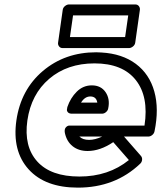

<svg xmlns="http://www.w3.org/2000/svg" viewBox="-20 -817 730 870"><path d="M54.2 -271Q74.2 -410.6 174.3 -495.4Q274.4 -580.1 416 -580.1Q419.9 -580.1 428 -579.6Q436 -579.1 439.9 -579.1Q533.7 -573.7 595.5 -527.6Q657.2 -481.4 679.2 -402.6Q701.2 -323.7 680.2 -222.2Q678.2 -211.9 669.7 -205.1Q661.1 -198.2 651.9 -198.2H542L619.1 -109.9Q625 -102.5 623.8 -92.3Q622.6 -82 615.2 -75.2Q501.5 33.2 333 33.2Q184.6 33.2 109.6 -49.8Q34.7 -132.8 54.2 -271ZM104 -271Q87.4 -153.3 148.9 -85.2Q210.4 -17.1 339.8 -17.1Q471.7 -17.1 564 -91.8L493.2 -172.9Q433.6 -132.8 377 -132.8Q336.4 -132.8 309.3 -154.3Q282.2 -175.8 273.9 -214.8Q271 -231.4 278.3 -239.7Q285.6 -248 294.4 -248H303.2H634.8Q654.8 -379.4 595 -454.6Q535.2 -529.8 408.2 -529.8Q285.2 -529.8 203.1 -460Q121.1 -390.1 104 -271ZM243.2 -624 264.2 -772Q265.6 -782.7 274.7 -789.8Q283.7 -796.9 293 -796.9H592.8Q603.5 -796.9 609.4 -789.1Q615.2 -781.2 613.8 -772L592.8 -624Q591.3 -613.3 582.3 -606.2Q573.2 -599.1 564 -599.1H264.2Q253.4 -599.1 247.6 -606.9Q241.7 -614.7 243.2 -624ZM285.2 -332Q299.3 -373.5 328.1 -401.9Q356.9 -430.2 396 -430.2Q437.5 -430.2 458.5 -399.2Q479.5 -368.2 470.2 -325.2Q468.8 -316.4 460.4 -309.1Q452.1 -301.8 441.9 -301.8H306.2Q293.5 -301.8 287.8 -308.1Q282.2 -314.5 283.4 -321Q284.7 -327.6 285.2 -332ZM296.9 -648.9H546.9L561 -747.1H311ZM339.8 -198.2Q355 -183.1 383.8 -183.1Q410.2 -183.1 442.9 -198.2ZM347.2 -352.1H420.9Q416.5 -379.9 389.2 -379.9Q364.3 -379.9 347.2 -352.1Z"/></svg>

Font: Trueno Black Outline
Style: Italic
Weight: 900
Width: 6
Designer: Julieta Ulanovsky
Foundry: Julieta Ulanovsky
Version: Version 3.001b | FøM Fix